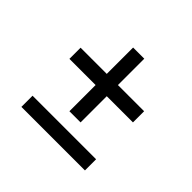

<svg xmlns="http://www.w3.org/2000/svg" viewBox="-129 -668 820 820"><g transform="rotate(45 281.0 -258.5)"><path d="M472.7 0V-67.4H88.9V0ZM314.5 -131.8V-290H472.7V-357.4H314.5V-516.6H247.1V-357.4H88.9V-290H247.1V-131.8Z"/></g></svg>

Font: Kurale
Style: Regular
Weight: 400
Version: 1.0; ttfautohint (v1.3)